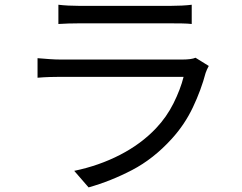

<svg xmlns="http://www.w3.org/2000/svg" viewBox="-20 -765 1040 826"><path d="M231.2 -744.6Q251 -742.2 274 -741Q297.1 -739.8 320.6 -739.8Q336.4 -739.8 375.9 -739.8Q415.4 -739.8 465.6 -739.8Q515.9 -739.8 566.2 -739.8Q616.6 -739.8 656.6 -739.8Q696.7 -739.8 714.3 -739.8Q737.7 -739.8 762.1 -741Q786.5 -742.2 804.8 -744.6V-661.8Q786.9 -663.8 762.5 -664.2Q738.2 -664.6 712.9 -664.6Q696.3 -664.6 656.6 -664.6Q617 -664.6 566.8 -664.6Q516.5 -664.6 466.3 -664.6Q416 -664.6 376.6 -664.6Q337.2 -664.6 320.6 -664.6Q298.1 -664.6 274.9 -663.9Q251.8 -663.2 231.2 -661.8ZM878.1 -481.3Q874.6 -474.6 870.5 -466.1Q866.5 -457.6 864.7 -451.6Q845.2 -377.8 809.9 -303.4Q774.7 -229 718.7 -167.6Q640.5 -81.6 548.5 -33.6Q456.5 14.4 361.1 41.2L299.3 -30Q405.3 -51.9 496.4 -98.8Q587.4 -145.7 651.2 -213.2Q696.7 -261.1 726.5 -320.7Q756.2 -380.3 769.8 -434.4Q759.4 -434.4 728.5 -434.4Q697.6 -434.4 653.9 -434.4Q610.1 -434.4 559.5 -434.4Q508.9 -434.4 457.7 -434.4Q406.4 -434.4 361.8 -434.4Q317.2 -434.4 284.8 -434.4Q252.4 -434.4 239.2 -434.4Q221.4 -434.4 195.1 -433.7Q168.8 -433 141.5 -430.6V-514.7Q169.1 -512.3 194.1 -510.6Q219.1 -508.9 239.2 -508.9Q250.1 -508.9 281 -508.9Q311.9 -508.9 356 -508.9Q400.1 -508.9 450.9 -508.9Q501.6 -508.9 552.6 -508.9Q603.7 -508.9 648 -508.9Q692.3 -508.9 723.6 -508.9Q754.9 -508.9 765.8 -508.9Q783.2 -508.9 798 -510.8Q812.8 -512.8 821.1 -516.6Z"/></svg>

Font: Noto Sans HK Thin
Style: Regular
Weight: 100
Designer: Ryoko NISHIZUKA 西塚涼子 (kana, bopomofo & ideographs); Paul D. Hunt (Latin, Greek & Cyrillic); Sandoll Communications 산돌커뮤니
Foundry: Adobe
Version: Version 2.004-H2;hotconv 1.0.118;makeotfexe 2.5.65603